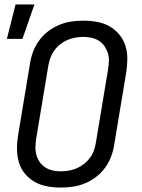

<svg xmlns="http://www.w3.org/2000/svg" viewBox="-20 -836 640 864"><path d="M254 8Q222 8 192 2.5Q162 -3 137 -17Q112 -31 93 -53.5Q74 -76 65.5 -104Q57 -132 56.5 -162.5Q56 -193 61 -225L115 -550Q119 -577 129 -603.5Q139 -630 156 -653.5Q173 -677 196.5 -695Q220 -713 246.5 -724Q273 -735 300.5 -739Q328 -743 355 -743Q387 -743 417 -737.5Q447 -732 472 -718Q497 -704 516 -681.5Q535 -659 544 -631Q553 -603 553 -572.5Q553 -542 548 -510L494 -185Q490 -158 480 -131.5Q470 -105 453 -81.5Q436 -58 412.5 -40Q389 -22 362.5 -11Q336 0 308.5 4Q281 8 254 8ZM254 -65Q272 -65 291 -68.5Q310 -72 327 -79.5Q344 -87 359.5 -99.5Q375 -112 386.5 -128Q398 -144 403.5 -161.5Q409 -179 412 -197L466 -522Q469 -542 470 -560.5Q471 -579 465.5 -596.5Q460 -614 450 -628.5Q440 -643 425 -652.5Q410 -662 392 -666Q374 -670 355 -670Q337 -670 318 -666.5Q299 -663 282 -655.5Q265 -648 249.5 -635.5Q234 -623 223 -607Q212 -591 206 -573.5Q200 -556 197 -538L143 -213Q140 -193 139.5 -174.5Q139 -156 144 -138.5Q149 -121 159 -106.5Q169 -92 184 -82.5Q199 -73 217 -69Q235 -65 254 -65ZM11 -661 50 -816H135L81 -661Z"/></svg>

Font: Iosevka Custom Oblique
Style: Regular
Weight: 400
Italic angle: -9°
Designer: Belleve Invis
Foundry: Belleve Invis
Version: Version 27.0.1